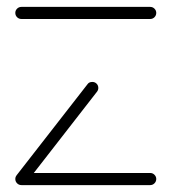

<svg xmlns="http://www.w3.org/2000/svg" viewBox="-20 -537 498 557"><path d="M433.3 -17.8Q433.3 -10.4 428.1 -5.2Q423 0 415.6 0H42.2Q34.8 0 29.6 -5.2Q24.4 -10.4 24.4 -17.8Q24.4 -24.8 29.6 -30Q34.8 -35.2 42.2 -35.2H415.6Q423 -35.2 428.1 -30Q433.3 -24.8 433.3 -17.8ZM43.3 -1.9Q35.9 -1.9 30.9 -7Q25.9 -12.2 25.9 -19.6Q25.9 -26.3 29.6 -30.4L234.1 -293Q238.5 -299.3 247.8 -299.3Q255.2 -299.3 260.2 -294.3Q265.2 -289.3 265.2 -281.9Q265.2 -275.9 261.5 -271.1L57 -8.1Q54.8 -5.2 51.1 -3.5Q47.4 -1.9 43.3 -1.9ZM433.3 -499.6Q433.3 -492.2 428.1 -487Q423 -481.9 415.6 -481.9H42.2Q34.8 -481.9 29.6 -487Q24.4 -492.2 24.4 -499.6Q24.4 -506.7 29.6 -511.9Q34.8 -517 42.2 -517H415.6Q423 -517 428.1 -511.9Q433.3 -506.7 433.3 -499.6Z"/></svg>

Font: 26F Galaxy Hebrew Light
Style: Regular
Weight: 300
Designer: C₂₉H₂₅N₃O₅
Version: Version 1.000